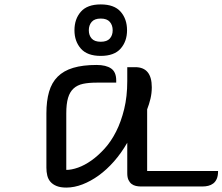

<svg xmlns="http://www.w3.org/2000/svg" viewBox="-20 -844 1007 869"><path d="M280 -75Q304 -75 333.5 -85.5Q363 -96 393.5 -117.5Q424 -139 453.5 -171.5Q483 -204 505.5 -248.5Q528 -293 542 -350Q556 -407 556 -477V-540H592Q667 -540 667 -449Q667 -422 661 -397Q655 -372 646 -349V-70H967Q967 -48 961 -34.5Q955 -21 945 -13.5Q935 -6 922.5 -3Q910 0 897 0H617Q606 0 595 -2.5Q584 -5 575.5 -11.5Q567 -18 561.5 -29.5Q556 -41 556 -60V-198Q529 -151 496 -113.5Q463 -76 427 -50Q391 -24 353.5 -9.5Q316 5 280 5Q254 5 236.5 -2Q219 -9 208.5 -21Q198 -33 194 -49.5Q190 -66 190 -85V-331Q190 -387 202 -428.5Q214 -470 241 -497Q268 -524 311.5 -537Q355 -550 417 -550Q460 -550 483 -534Q506 -518 506 -480V-470H417Q381 -470 355.5 -464.5Q330 -459 313 -443.5Q296 -428 288 -401Q280 -374 280 -331ZM436 -591Q375 -591 346 -624Q317 -657 317 -707Q317 -758 346 -791Q375 -824 436 -824Q497 -824 526 -791Q555 -758 555 -707Q555 -657 526 -624Q497 -591 436 -591ZM436 -655Q464 -655 477 -669.5Q490 -684 490 -707Q490 -730 477 -745Q464 -760 436 -760Q408 -760 395 -745Q382 -730 382 -707Q382 -684 395 -669.5Q408 -655 436 -655Z"/></svg>

Font: Warnes
Style: Regular
Weight: 400
Designer: Eduardo Rodriguez Tunni
Foundry: Eduardo Rodriguez Tunni
Version: Version 1.001